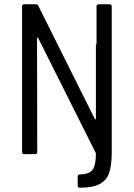

<svg xmlns="http://www.w3.org/2000/svg" viewBox="-20 -720 625 897"><path d="M441 -700H492Q502 -700 502 -690V0Q501 56 489.5 89Q478 122 446 139.5Q414 157 353 157Q343 157 343 147V105Q343 95 353 95Q399 94 413.5 71.5Q428 49 428 -1Q428 -5 427 -6L158 -543Q156 -545 154.5 -544.5Q153 -544 153 -541L154 -10Q154 0 144 0H93Q83 0 83 -10V-690Q83 -700 93 -700H147Q156 -700 159 -693L423 -164Q425 -162 426.5 -162Q428 -162 428 -165V-503Q428 -513 430 -513L431 -516V-690Q431 -700 441 -700Z"/></svg>

Font: Barlow Semi Condensed
Style: Regular
Weight: 400
Width: 4
Designer: Jeremy Tribby
Foundry: Tribby Type
Version: Version 1.408;December 10, 2018;FontCreator 11.5.0.2430 64-b